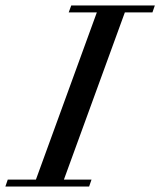

<svg xmlns="http://www.w3.org/2000/svg" viewBox="-68 -683 587 703"><path d="M-48.3 0 -39.6 -25.4H63.5L286.6 -637.7H183.6L192.9 -663.1H499L490.2 -637.7H389.2L166 -25.4H267.1L258.3 0Z"/></svg>

Font: Elstob 18pt Medium
Style: Italic
Weight: 500
Italic angle: -20°
Designer: Peter S. Baker
Version: Version 1.015